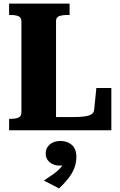

<svg xmlns="http://www.w3.org/2000/svg" viewBox="-20 -730 674 1076"><path d="M370 -710H31V-646H41Q67 -646 83.5 -639Q100 -632 100 -610V-100Q100 -78 83.5 -71Q67 -64 41 -64H31V0H604V-237H520L508 -118Q507 -100 494.5 -91Q482 -82 457 -78Q432 -74 393 -74H294V-612Q294 -633 311.5 -639.5Q329 -646 356 -646H370ZM311 326 226 282Q255 263 279.5 245.5Q304 228 320 209.5Q336 191 338 172L352 190Q345 195 336 196.5Q327 198 315 198Q280 198 258 179Q236 160 236 130Q236 100 258.5 80Q281 60 319 60Q357 60 382.5 82Q408 104 408 149Q408 181 397 210.5Q386 240 364 268.5Q342 297 311 326Z"/></svg>

Font: Roboto Serif 36pt
Style: Bold
Weight: 700
Version: Version 1.008